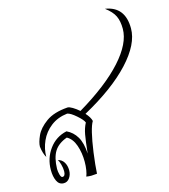

<svg xmlns="http://www.w3.org/2000/svg" viewBox="-150 -1195 1157 1316"><g transform="rotate(-15 428.5 -537.0)"><path d="M404 -417Q434 -384 440 -357Q412 -312 389 -148Q377 -58 374 0Q340 3 334 3Q315 3 298 0Q305 -16 309.5 -43.5Q314 -71 314 -102Q314 -165 295.5 -218.5Q277 -272 238 -293Q175 -270 147.5 -226Q120 -182 118 -103Q118 -83 124 -61.5Q130 -40 140 -40Q161 -40 161 -76Q161 -98 154 -123.5Q147 -149 139 -160Q166 -154 181 -130Q196 -106 196 -72Q196 -42 180 -19Q164 4 138 4Q105 4 90 -28Q75 -60 75 -106Q75 -189 122 -253.5Q169 -318 247 -335Q292 -314 318 -270Q344 -226 348 -150Q357 -237 365 -281Q373 -325 391 -359Q384 -379 345 -413Q306 -447 283 -451Q214 -443 165.5 -405.5Q117 -368 92.5 -313.5Q68 -259 68 -201Q50 -231 44 -280Q44 -310 65 -356.5Q86 -403 142 -443.5Q198 -484 297 -491Q309 -491 331 -478Q353 -465 376 -445Q584 -569 693 -690Q802 -811 802 -914Q802 -969 784.5 -1005.5Q767 -1042 719 -1078Q857 -1057 857 -902Q857 -791 739 -663.5Q621 -536 404 -417Z"/></g></svg>

Font: Charmonman
Style: Regular
Weight: 400
Designer: Ekaluck Peanpanawate
Foundry: Cadson Demak Co.,Ltd.
Version: Version 1.000; ttfautohint (v1.6)